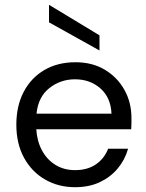

<svg xmlns="http://www.w3.org/2000/svg" viewBox="-20 -767 609 799"><path d="M292 12Q223 12 167.5 -20Q112 -52 80 -110.5Q48 -169 48 -248Q48 -326 78.5 -384.5Q109 -443 164.5 -475.5Q220 -508 294 -508Q364 -508 416 -477Q468 -446 497.5 -393.5Q527 -341 527 -276Q527 -262 527 -254Q527 -246 526 -229H131Q134 -180 154.5 -141.5Q175 -103 210.5 -81Q246 -59 292 -59Q344 -59 379 -83Q414 -107 430 -148H513Q500 -102 470 -66Q440 -30 395.5 -9Q351 12 292 12ZM132 -294H444Q441 -361 398 -399Q355 -437 292 -437Q232 -437 185.5 -400.5Q139 -364 132 -294ZM394 -557 184 -674V-747L394 -620Z"/></svg>

Font: Rethink Sans
Style: Regular
Weight: 400
Designer: The Rethink Sans project authors (Hans Thiessen). DM Sans designed by Colophon Foundry.
Foundry: Rethink Communications LLC
Version: Version 1.001